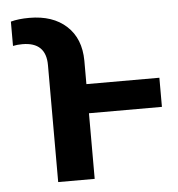

<svg xmlns="http://www.w3.org/2000/svg" viewBox="-44 -580 578 622"><g transform="rotate(-5 245.0 -269.0)"><path d="M120.6 0V-380.4Q120.6 -455.1 43.9 -455.1Q26.9 -455.1 13.2 -452.1V-531.2Q38.1 -538.1 73.7 -538.1Q149.9 -538.1 194.3 -497.3Q238.8 -456.5 239.3 -384.3V-308.1H476.6V-213.4H239.3V0Z"/></g></svg>

Font: Roboto Medium
Style: Regular
Weight: 500
Designer: Google
Version: Version 2.134; 2016; ttfautohint (v1.6)